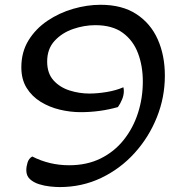

<svg xmlns="http://www.w3.org/2000/svg" viewBox="-20 -757 715 791"><path d="M394.5 -737.3Q482.9 -737.3 541.7 -699Q600.6 -660.6 629.9 -594.7Q659.2 -528.8 659.2 -445.3Q659.2 -356 626.2 -273.7Q593.3 -191.4 534.4 -126.5Q475.6 -61.5 396.7 -23.9Q317.9 13.7 225.6 13.7Q209 13.7 185.8 11.2Q162.6 8.8 140.4 1.7Q118.2 -5.4 103.3 -19Q88.4 -32.7 88.4 -55.7Q88.4 -70.8 93.5 -87.4Q98.6 -104 112.8 -112.3Q183.6 -76.2 264.6 -76.2Q337.9 -76.2 394.3 -104Q450.7 -131.8 489.5 -180.4Q528.3 -229 548.3 -291Q568.4 -353 568.4 -421.4Q568.4 -484.9 548.6 -537.6Q528.8 -590.3 485.8 -621.8Q442.9 -653.3 372.6 -653.3Q327.1 -653.3 281.5 -637.7Q235.8 -622.1 205.1 -588.9Q174.3 -555.7 174.3 -503.4Q174.3 -455.1 200.4 -426Q226.6 -397 266.6 -384.3Q306.6 -371.6 348.1 -371.6Q380.9 -371.6 419.4 -377.9Q458 -384.3 488.3 -397.5Q490.2 -390.1 490.2 -381.8Q490.2 -364.7 482.9 -347.2Q475.6 -329.6 465.8 -315.9Q392.1 -294.9 312 -294.9Q269.5 -294.9 226.6 -305.2Q183.6 -315.4 147.5 -337.6Q111.3 -359.9 89.6 -395Q67.9 -430.2 67.9 -479.5Q67.9 -542.5 97.4 -590.6Q127 -638.7 175.5 -671.4Q224.1 -704.1 281.5 -720.7Q338.9 -737.3 394.5 -737.3Z"/></svg>

Font: Lumanosimo
Style: Regular
Weight: 400
Designer: The DocRepair Project, Eduardo Rodriguez Tunni
Foundry: Google
Version: Version 1.010